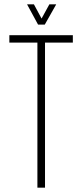

<svg xmlns="http://www.w3.org/2000/svg" viewBox="-20 -863 379 883"><path d="M152 0V-667L183 -701H187V0ZM23 -667V-701H183L152 -667ZM187 -667V-701H315V-667ZM155 -750 105 -842V-843H136L185 -752ZM156 -750 207 -843H238V-842L186 -750Z"/></svg>

Font: Foldit ExtraLight
Style: Regular
Weight: 250
Version: Version 1.003